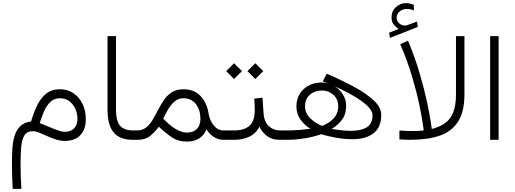

<svg xmlns="http://www.w3.org/2000/svg" viewBox="-20 -887 3265 1218"><path d="M177.2 -116.7Q193.4 -172.4 215.8 -218.8Q238.3 -265.1 272.9 -293Q307.6 -320.8 359.9 -320.8Q408.7 -320.8 445.8 -295.9Q482.9 -271 503.7 -228Q524.4 -185.1 524.4 -130.4Q524.4 -67.9 490.5 -30.5Q456.5 6.8 390.1 6.8Q362.3 6.8 333.7 -2.4Q305.2 -11.7 278.6 -23.9Q252 -36.1 229 -45.4Q206.1 -54.7 189.5 -54.7Q152.3 -54.7 135.7 -29.5Q119.1 -4.4 114.7 43Q110.4 90.3 110.4 157.2Q110.4 203.1 111.8 236.1Q113.3 269 115.7 311H60.5Q58.6 269 57.1 232.7Q55.7 196.3 55.7 159.7Q55.7 106.4 58.3 59.3Q61 12.2 72.5 -25.1Q84 -62.5 108.6 -86.4Q133.3 -110.4 177.2 -116.7ZM471.2 -130.9Q471.2 -186 440.4 -224.9Q409.7 -263.7 360.8 -263.7Q322.8 -263.7 298.3 -239.5Q273.9 -215.3 258.5 -179Q243.2 -142.6 231.9 -106.4Q260.7 -95.2 291 -82.3Q321.3 -69.3 347.7 -60.1Q374 -50.8 391.1 -50.8Q428.7 -50.8 450 -72.8Q471.2 -94.7 471.2 -130.9Z M662.1 -657.7H715.8V-190.9Q715.8 -118.2 742.2 -88.9Q768.6 -59.6 823.2 -59.6H844.2V0H823.2Q738.8 0 700.4 -47.4Q662.1 -94.7 662.1 -190.4Z M850.6 0H824.7V-59.6H849.6Q883.8 -59.6 907.2 -78.4Q930.7 -97.2 948.2 -127Q965.8 -156.7 982.9 -190.2Q1000 -223.6 1020.5 -253.4Q1041 -283.2 1070.3 -302Q1099.6 -320.8 1142.6 -320.8Q1212.9 -320.8 1252.9 -277.1Q1293 -233.4 1303.2 -167Q1310.1 -123 1335.9 -91.3Q1361.8 -59.6 1396.5 -59.6H1417.5V0H1396Q1363.8 0 1334.7 -19.3Q1305.7 -38.6 1290.5 -66.9Q1275.4 -29.8 1243.9 -9.3Q1212.4 11.2 1165.5 11.2Q1109.4 11.2 1068.1 -17.3Q1026.9 -45.9 987.8 -83Q960.9 -47.4 931.2 -23.7Q901.4 0 850.6 0ZM1142.1 -263.7Q1110.8 -263.7 1087.2 -242.9Q1063.5 -222.2 1045.9 -192.4Q1028.3 -162.6 1015.6 -134.3Q1051.8 -96.2 1086.9 -73.2Q1129.4 -45.9 1164.6 -45.9Q1206.1 -45.9 1228.8 -68.8Q1251.5 -91.8 1251.5 -133.3Q1251.5 -188.5 1223.1 -226.1Q1194.8 -263.7 1142.1 -263.7Z M1599.6 -485.8 1649.9 -436 1599.6 -385.7 1549.8 -436ZM1464.8 -485.8 1515.1 -436 1464.8 -385.7 1415 -436ZM1397.9 -59.6H1465.8Q1529.8 -59.6 1562.7 -89.4Q1595.7 -119.1 1596.2 -187.5Q1596.2 -208.5 1595.2 -226.8Q1594.2 -245.1 1592.8 -261.2L1645 -267.6L1651.9 -168.5Q1655.3 -115.7 1684.8 -87.6Q1714.4 -59.6 1756.3 -59.6H1775.9V0H1755.9Q1701.7 0 1669.2 -27.8Q1636.7 -55.7 1625.5 -84Q1605.5 -41 1562.7 -20.5Q1520 0 1465.3 0H1397.9Z M2027.3 -371.1 2052.7 -419.4Q2147.5 -378.4 2225.8 -336.2Q2304.2 -293.9 2351.3 -249.8Q2398.4 -205.6 2398.4 -157.7Q2398.4 -78.6 2349.1 -41.3Q2299.8 -3.9 2216.3 -3.9Q2165.5 -3.9 2110.8 -13.7Q2056.2 -23.4 2017.1 -35.6Q1975.6 -20.5 1916.7 -10.3Q1857.9 0 1804.7 0H1756.3V-59.6H1798.3Q1841.3 -59.6 1875.5 -62.3Q1909.7 -64.9 1948.7 -69.8Q1913.1 -91.3 1886.7 -127.7Q1860.4 -164.1 1860.4 -212.4Q1860.4 -258.3 1881.8 -292.2Q1903.3 -326.2 1939.5 -345Q1975.6 -363.8 2019.5 -363.8Q2039.1 -363.8 2058.1 -358.9Q2042.5 -365.2 2027.3 -371.1ZM2084 -69.3Q2117.7 -63.5 2147.2 -60.3Q2176.8 -57.1 2207.5 -57.1Q2269.5 -57.1 2306.4 -79.3Q2343.3 -101.6 2343.3 -155.8Q2343.3 -178.2 2322.5 -202.4Q2301.8 -226.6 2266.8 -250.7Q2231.9 -274.9 2189.5 -297.4Q2147 -319.8 2103 -339.4Q2135.3 -319.8 2155.5 -287.6Q2175.8 -255.4 2175.8 -217.8Q2175.8 -162.1 2149.4 -127.2Q2123 -92.3 2084 -69.3ZM1915 -213.4Q1915 -169.4 1947 -137.7Q1979 -106 2023.4 -88.4Q2068.4 -105.5 2096.9 -136.5Q2125.5 -167.5 2125.5 -211.4Q2125.5 -258.8 2094.5 -285.9Q2063.5 -313 2024.4 -313Q1976.6 -313 1945.8 -285.9Q1915 -258.8 1915 -213.4Z M2508.8 -703.6Q2490.7 -714.8 2477.3 -731.9Q2463.9 -749 2463.9 -776.9Q2463.9 -816.9 2491.9 -842Q2520 -867.2 2554.7 -867.2Q2580.6 -867.2 2605 -856L2605.5 -820.8Q2593.3 -826.2 2581.8 -828.1Q2570.3 -830.1 2559.1 -830.1Q2535.2 -830.1 2515.6 -814.5Q2496.1 -798.8 2496.1 -773.4Q2496.1 -752.4 2514.4 -737.3Q2532.7 -722.2 2556.2 -725.6Q2558.6 -725.6 2561 -726.6Q2563.5 -727.5 2565.4 -728L2625.5 -750.5L2630.4 -716.3L2453.6 -646.5L2448.7 -679.7ZM2582.5 0Q2565.9 0 2548.8 -1Q2531.7 -2 2513.7 -2.9V-59.1Q2538.1 -57.6 2556.2 -56.6Q2574.2 -55.7 2592.3 -55.7Q2618.7 -55.7 2635.5 -56.6Q2652.3 -57.6 2668 -59.6Q2668 -59.6 2661.6 -105Q2655.3 -150.4 2638.9 -227.8Q2622.6 -305.2 2593.5 -403.1Q2564.5 -501 2519 -606.4L2568.4 -628.9Q2613.3 -520.5 2642.6 -420.2Q2671.9 -319.8 2688.7 -240.7Q2705.6 -161.6 2712.4 -115.2Q2719.2 -68.8 2719.2 -68.8Q2768.1 -81.1 2802.2 -105Q2836.4 -128.9 2854.5 -173.1Q2872.6 -217.3 2872.6 -290V-657.7H2926.3V-288.6Q2926.3 -179.2 2886.2 -116Q2846.2 -52.7 2769.3 -26.4Q2692.4 0 2582.5 0Z M3143.1 -657.7V0H3089.4V-657.7Z"/></svg>

Font: Vazirmatn FD ExtraLight
Style: Regular
Weight: 200
Designer: Saber Rastikerdar
Foundry: Saber Rastikerdar
Version: Version 33.003